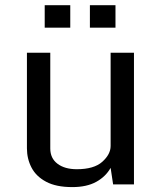

<svg xmlns="http://www.w3.org/2000/svg" viewBox="-20 -725 638 755"><path d="M264.2 10.7Q200.7 10.7 161.4 -10.3Q122.1 -31.2 104 -65.9Q85.9 -100.6 85.9 -141.6V-517.6H177.7V-141.1Q177.7 -102.5 206.1 -81.1Q234.4 -59.6 282.2 -59.6Q349.6 -59.6 382.3 -88.9Q415 -118.2 415 -150.9V-517.6H506.8V0H424.8L415 -64.9Q395.5 -30.3 358.2 -9.8Q320.8 10.7 264.2 10.7ZM155.8 -704.6H256.3V-616.2H155.8ZM333.5 -704.6H434.1V-616.2H333.5Z"/></svg>

Font: Monda
Style: Regular
Weight: 400
Designer: Vernon Adams
Foundry: Vernon Adams
Version: Version 2.100; ttfautohint (v1.8.3)